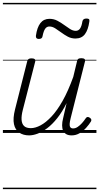

<svg xmlns="http://www.w3.org/2000/svg" viewBox="-20 -918 686 1326"><path d="M181 17Q141 17 113 -2Q85 -21 76.5 -60.5Q68 -100 84 -163L168 -495Q171 -506 177.5 -510.5Q184 -515 198 -515Q213 -515 219.5 -509.5Q226 -504 223 -492L138 -161Q127 -119 129 -90.5Q131 -62 146.5 -47.5Q162 -33 193 -33Q224 -33 260.5 -52.5Q297 -72 336 -113.5Q375 -155 413 -222.5Q451 -290 486 -387L512 -495Q515 -508 521.5 -512Q528 -516 542 -516Q557 -516 563.5 -510.5Q570 -505 567 -494L468 -102Q462 -78 461 -62.5Q460 -47 466 -39Q472 -31 485 -31Q501 -31 516.5 -41.5Q532 -52 546 -67.5Q560 -83 572 -101Q577 -109 584 -110Q591 -111 600 -105Q609 -99 610.5 -92.5Q612 -86 608 -79Q596 -59 576 -36.5Q556 -14 530.5 1.5Q505 17 475 17Q452 17 437.5 8.5Q423 0 416 -15.5Q409 -31 409 -53Q409 -75 416 -102L440 -206Q409 -144 375 -101.5Q341 -59 306.5 -33Q272 -7 240 5Q208 17 181 17ZM248 -649Q226 -649 228 -671Q236 -729 259 -758.5Q282 -788 322 -788Q351 -788 376 -775Q401 -762 422.5 -746Q444 -730 464 -717.5Q484 -705 503 -705Q522 -705 533 -721Q544 -737 549 -770Q553 -790 577 -790Q590 -790 594.5 -785.5Q599 -781 597 -769Q589 -712 566.5 -682Q544 -652 501 -652Q472 -652 448 -665Q424 -678 402.5 -694Q381 -710 361 -722.5Q341 -735 321 -735Q303 -735 292 -719.5Q281 -704 274 -669Q273 -659 266.5 -654Q260 -649 248 -649ZM0 378H646V388H0ZM0 -20H646V0H0ZM0 -505H646V-500H0ZM0 -898H646V-888H0Z"/></svg>

Font: Playwrite DE SAS Guides
Style: Regular
Weight: 400
Designer: Veronika Burian, José Scaglione
Foundry: TypeTogether
Version: Version 1.003